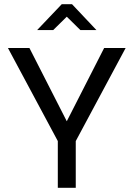

<svg xmlns="http://www.w3.org/2000/svg" viewBox="-20 -900 640 920"><path d="M18 -670 257 -224V0H343V-224L582 -670H479L300 -319L121 -670ZM158 -756H235L300 -820L365 -756H442L325 -880H276Z"/></svg>

Font: LT Wave Mono
Style: Regular
Weight: 400
Designer: Daniel Lyons
Version: Version 2.5 (Glyphs App)